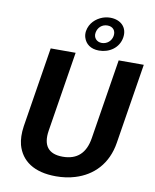

<svg xmlns="http://www.w3.org/2000/svg" viewBox="-101 -1021 893 1107"><g transform="rotate(10 345.5 -467.5)"><path d="M71 -242C65 -201 66 -164 74 -133C99 -43 175 10 303 10C342 10 380 5 415 -6C517 -37 596 -114 616 -242L691 -711H544L469 -242C455 -154 407 -108 322 -108C238 -108 203 -154 217 -242L292 -711H146ZM329 -845C327 -831 328 -818 332 -806C343 -772 372 -747 422 -747C483 -747 537 -784 547 -845C557 -906 515 -945 454 -945C439 -945 423 -942 409 -937C372 -923 337 -893 329 -845ZM385 -845C390 -876 414 -898 446 -898C478 -898 496 -876 491 -845C486 -815 461 -793 430 -793C400 -793 380 -816 385 -845Z"/></g></svg>

Font: Asimov Pro
Style: BdObl
Weight: 700
Designer: Google
Version: Version 2.000980; 2014